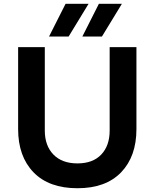

<svg xmlns="http://www.w3.org/2000/svg" viewBox="-20 -980 820 1019"><path d="M521 -786.1H417L504.9 -960H627ZM344.2 -786.1H240.2L328.1 -960H450.2ZM391.1 19Q239.7 19 158 -65.4Q76.2 -149.9 76.2 -294.9V-730H217.8V-287.1Q217.8 -207 263.4 -159.9Q309.1 -112.8 391.1 -112.8Q472.7 -112.8 517.3 -159.7Q562 -206.5 562 -287.1V-730H704.1V-294.9Q704.1 -149.9 622.8 -65.4Q541.5 19 391.1 19Z"/></svg>

Font: Sora SemiBold
Style: Regular
Weight: 600
Designer: Jonathan Barnbrook, Julián Moncada
Foundry: Barnbrook Fonts
Version: Version 2.000